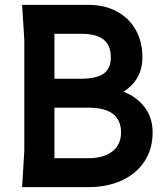

<svg xmlns="http://www.w3.org/2000/svg" viewBox="-20 -770 688 790"><path d="M608 -225Q608 -157 574.5 -106Q541 -55 481 -27.5Q421 0 342 0H71L80 -150V-605L71 -750H343Q410 -750 460.5 -723Q511 -696 538.5 -647Q566 -598 566 -534Q566 -488 546 -452Q526 -416 488 -393Q545 -370 576.5 -327Q608 -284 608 -225ZM204 -631V-446H311Q377 -446 406.5 -467Q436 -488 436 -534Q436 -583 406.5 -607Q377 -631 313 -631ZM478 -225Q478 -327 344 -327H204V-119H342Q407 -119 442.5 -147Q478 -175 478 -225Z"/></svg>

Font: Farro Medium
Style: Regular
Weight: 500
Designer: Aceler Chua
Foundry: Grayscale Limited
Version: Version 1.101